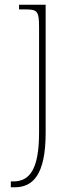

<svg xmlns="http://www.w3.org/2000/svg" viewBox="-20 -556 324 816"><path d="M26 240H42C120 240 174 187 174 8V-536H61V-516H86C137 -516 146 -511 146 -442V8C146 165 105 215 37 215H26Z"/></svg>

Font: Noto Serif Sinhala Thin
Style: Regular
Weight: 100
Designer: Jelle Bosma - Monotype Design Team
Foundry: Monotype Imaging Inc.
Version: Version 2.007